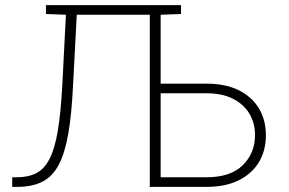

<svg xmlns="http://www.w3.org/2000/svg" viewBox="-20 -731 1129 751"><path d="M27.8 0V-37.6H45.4Q91.3 -37.6 122.8 -54.2Q154.3 -70.8 174.6 -111.1Q194.8 -151.4 206.3 -220.7Q217.8 -290 223.6 -395.5L237.8 -673.3L159.7 -676.3V-710.9H688V-676.3L608.4 -673.3V-403.8H787.1Q861.8 -403.8 913.6 -378.2Q965.3 -352.5 992.7 -307.1Q1020 -261.7 1020 -201.7Q1020 -141.6 992.4 -96.2Q964.8 -50.8 913.1 -25.4Q861.3 0 787.1 0H565.9V-673.3H280.3L265.6 -395.5Q260.3 -284.2 247.1 -208.3Q233.9 -132.3 209.7 -86.4Q185.5 -40.5 145.8 -20.3Q106 0 45.9 0ZM608.4 -37.6H787.1Q881.8 -37.6 929.7 -85Q977.5 -132.3 977.5 -202.6Q977.5 -248.5 956.1 -285.4Q934.6 -322.3 892.3 -344.2Q850.1 -366.2 787.1 -366.2H608.4Z"/></svg>

Font: Roboto Slab ExtraLight
Style: Regular
Weight: 250
Designer: Google
Version: Version 2.000; ttfautohint (v1.8.1.43-b0c9)